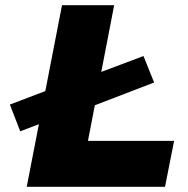

<svg xmlns="http://www.w3.org/2000/svg" viewBox="-20 -720 724 740"><path d="M298 -296 304 -418 533 -504 574 -402ZM58 -214 18 -317 281 -417 274 -296ZM83 0 219 -700H420L319 -177H651L616 0Z"/></svg>

Font: REM ExtraBold
Style: Italic
Weight: 800
Italic angle: -11°
Designer: Octavio Pardo
Foundry: Ashler Design
Version: Version 1.005;gftools[0.9.28]